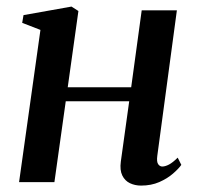

<svg xmlns="http://www.w3.org/2000/svg" viewBox="-20 -554 602 584"><path d="M458.5 -80.5Q456 -62 461 -54.8Q466 -47.5 473.5 -47.5Q482.5 -47.5 494 -53.5Q505.5 -59.5 520.5 -74.5L531.5 -52.5Q523 -40.5 506 -25.8Q489 -11 464.5 -0.2Q440 10.5 409 10.5Q390.5 10.5 375.2 3.2Q360 -4 352 -20.2Q344 -36.5 347.5 -62.5L373 -246H180L145.5 0H38L103 -463L47.5 -484.5L51.5 -508L197.5 -534L218.5 -520.5L186 -288.5H379L411 -522.5H518Z"/></svg>

Font: Merriweather 96pt Medium
Style: Italic
Weight: 500
Italic angle: -7.8°
Version: Version 2.101